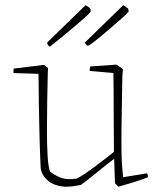

<svg xmlns="http://www.w3.org/2000/svg" viewBox="-20 -701 597 728"><path d="M227 7Q183 4 159 -18.5Q135 -41 134 -68Q131 -131 129 -219.5Q127 -308 126 -421L31 -424Q31 -435 32 -441L147 -455L162 -443L161 -417Q160 -372 159 -316.5Q158 -261 158 -206.5Q158 -152 160.5 -109.5Q163 -67 170 -50Q196 -31 217.5 -25Q239 -19 272 -24Q302 -41 335.5 -66Q369 -91 412 -125Q411 -204 411 -284Q411 -364 410 -424L320 -432Q320 -436 320.5 -440Q321 -444 322 -449L422 -456L446 -439L444 -412Q443 -341 441.5 -271Q440 -201 440.5 -139Q441 -77 447 -29L538 -44Q541 -38 541 -29Q515 -19 486.5 -10Q458 -1 429 7L416 -6L413 -94V-99Q376 -71 346.5 -46.5Q317 -22 287 0Q271 3 258.5 5Q246 7 227 7ZM310 -528 301 -539 447 -681Q449 -681 454.5 -677Q460 -673 466 -668Q467 -662 468 -657Q461 -649 444 -633.5Q427 -618 404.5 -599Q382 -580 359.5 -561Q337 -542 318 -529ZM169 -524Q163 -528 160 -533L159 -540L304 -681Q311 -679 323 -668Q323 -665 323.5 -662Q324 -659 324 -657Q322 -653 305.5 -638Q289 -623 264.5 -602Q240 -581 214 -560Q188 -539 169 -524Z"/></svg>

Font: Labrada ExtraLight
Style: Regular
Weight: 200
Designer: Mercedes Jáuregui
Foundry: Omnibus-Type Team
Version: Version 1.000; ttfautohint (v1.8.4.7-5d5b)